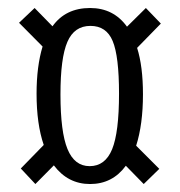

<svg xmlns="http://www.w3.org/2000/svg" viewBox="-20 -442 452 482"><path d="M205.1 -24.9Q244.1 -24.9 261.5 -67.4Q278.8 -109.9 278.8 -207Q278.8 -300.8 262.9 -338.9Q247.1 -377 207 -377Q166.5 -377 149.2 -336.9Q131.8 -296.9 131.8 -205.1Q131.8 -110.8 149.4 -67.9Q167 -24.9 205.1 -24.9ZM27.8 -384.8 66.9 -421.9 111.8 -376Q144.5 -421.9 206.1 -421.9Q265.1 -421.9 298.8 -375L346.2 -421.9L383.8 -382.8L324.2 -321.8Q338.9 -275.4 338.9 -205.1Q338.9 -129.9 321.8 -76.2L379.9 -18.1L340.8 20L295.9 -25.9Q262.2 20 206.1 20Q150.4 20 115.2 -26.9L68.8 20L32.2 -19L89.8 -78.1Q71.8 -130.4 71.8 -207Q71.8 -275.4 86.9 -325.2Z"/></svg>

Font: Halibut Cnd
Style: Regular
Weight: 400
Width: 3
Designer: Matteo Maggi
Foundry: Collletttivo
Version: Version 3.080 | FøM Fix